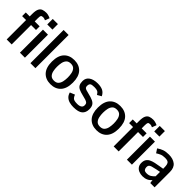

<svg xmlns="http://www.w3.org/2000/svg" viewBox="203 -1827 2944 2944"><g transform="rotate(45 1675.0 -355.5)"><path d="M93.8 0V-420.4H8.3V-499.5H93.8V-553.7Q93.8 -625 111.1 -660.4Q128.4 -695.8 160.6 -707.8Q192.9 -719.7 236.8 -719.7Q257.3 -719.7 284.7 -711.9Q312 -704.1 328.6 -694.8L301.3 -622.6Q289.1 -628.9 275.1 -632.8Q261.2 -636.7 250 -636.7Q218.8 -636.7 210 -622.3Q201.2 -607.9 201.7 -558.1L202.1 -499.5H309.1V-420.4H202.1V0ZM380.9 0V-499.5H489.3V0ZM371.1 -602.5V-721.7H482.9V-602.5Z M608.4 0V-719.7H716.8V0Z M1052.2 11.7Q946.3 11.7 885 -54.4Q823.7 -120.6 823.7 -250Q823.7 -379.9 885 -445.6Q946.3 -511.2 1052.2 -511.2Q1158.2 -511.2 1219.2 -445.6Q1280.3 -379.9 1280.3 -250Q1280.3 -120.6 1219.2 -54.4Q1158.2 11.7 1052.2 11.7ZM1052.2 -64.9Q1101.6 -64.9 1126.7 -92.3Q1151.9 -119.6 1160.6 -162.1Q1169.4 -204.6 1169.4 -250Q1169.4 -295.9 1160.6 -338.1Q1151.9 -380.4 1126.7 -407.5Q1101.6 -434.6 1052.2 -434.6Q1002.9 -434.6 977.8 -407.5Q952.6 -380.4 943.8 -338.1Q935.1 -295.9 935.1 -250Q935.1 -204.6 943.8 -162.1Q952.6 -119.6 977.8 -92.3Q1002.9 -64.9 1052.2 -64.9Z M1550.3 11.7Q1504.4 11.7 1464.1 1Q1423.8 -9.8 1394.8 -36.4Q1365.7 -63 1353 -109.4L1432.1 -142.1Q1444.8 -110.8 1458.5 -94.2Q1472.2 -77.6 1495.1 -71.3Q1518.1 -64.9 1557.6 -64.9Q1603 -64.9 1628.4 -81.8Q1653.8 -98.6 1653.8 -130.4Q1653.8 -148.4 1649.9 -160.6Q1646 -172.9 1633.5 -182.1Q1621.1 -191.4 1595 -200Q1568.8 -208.5 1524.4 -218.8Q1468.3 -231.9 1433.3 -248.3Q1398.4 -264.6 1382.6 -293.2Q1366.7 -321.8 1366.7 -371.6Q1366.7 -439.5 1419.7 -475.3Q1472.7 -511.2 1559.6 -511.2Q1626.5 -511.2 1670.4 -490Q1714.4 -468.8 1741.2 -415Q1741.2 -415 1731.2 -409.4Q1721.2 -403.8 1708 -396.2Q1694.8 -388.7 1684.8 -382.8Q1674.8 -377 1674.8 -377Q1654.8 -411.6 1631.6 -423.1Q1608.4 -434.6 1562.5 -434.6Q1505.9 -434.6 1487.5 -420.4Q1469.2 -406.2 1468.3 -371.6Q1467.3 -348.1 1476.3 -335.7Q1485.4 -323.2 1507.8 -315.7Q1530.3 -308.1 1568.4 -299.3Q1634.3 -284.2 1673.6 -265.9Q1712.9 -247.6 1730.2 -218Q1747.6 -188.5 1747.6 -139.6Q1747.6 -66.4 1702.6 -27.3Q1657.7 11.7 1550.3 11.7Z M2049.3 11.7Q1943.4 11.7 1882.1 -54.4Q1820.8 -120.6 1820.8 -250Q1820.8 -379.9 1882.1 -445.6Q1943.4 -511.2 2049.3 -511.2Q2155.3 -511.2 2216.3 -445.6Q2277.3 -379.9 2277.3 -250Q2277.3 -120.6 2216.3 -54.4Q2155.3 11.7 2049.3 11.7ZM2049.3 -64.9Q2098.6 -64.9 2123.8 -92.3Q2148.9 -119.6 2157.7 -162.1Q2166.5 -204.6 2166.5 -250Q2166.5 -295.9 2157.7 -338.1Q2148.9 -380.4 2123.8 -407.5Q2098.6 -434.6 2049.3 -434.6Q2000 -434.6 1974.9 -407.5Q1949.7 -380.4 1940.9 -338.1Q1932.1 -295.9 1932.1 -250Q1932.1 -204.6 1940.9 -162.1Q1949.7 -119.6 1974.9 -92.3Q2000 -64.9 2049.3 -64.9Z M2413.6 0V-420.4H2328.1V-499.5H2413.6V-553.7Q2413.6 -625 2430.9 -660.4Q2448.2 -695.8 2480.5 -707.8Q2512.7 -719.7 2556.6 -719.7Q2577.1 -719.7 2604.5 -711.9Q2631.8 -704.1 2648.4 -694.8L2621.1 -622.6Q2608.9 -628.9 2595 -632.8Q2581.1 -636.7 2569.8 -636.7Q2538.6 -636.7 2529.8 -622.3Q2521 -607.9 2521.5 -558.1L2522 -499.5H2628.9V-420.4H2522V0ZM2700.7 0V-499.5H2809.1V0ZM2690.9 -602.5V-721.7H2802.7V-602.5Z M3049.3 11.7Q3004.4 11.7 2968.5 -3.4Q2932.6 -18.6 2912.1 -48.1Q2891.6 -77.6 2891.6 -120.6Q2891.6 -167.5 2910.2 -196.3Q2928.7 -225.1 2961.7 -241.5Q2994.6 -257.8 3038.6 -267.3Q3082.5 -276.9 3133.3 -284.7L3192.4 -294.4V-313Q3192.4 -355 3186 -381.6Q3179.7 -408.2 3159.7 -421.1Q3139.6 -434.1 3098.1 -434.1Q3044.4 -434.1 3012 -419.9Q2979.5 -405.8 2948.2 -385.3Q2948.2 -385.3 2941.9 -395Q2935.5 -404.8 2927 -417.5Q2918.5 -430.2 2912.1 -439.9Q2905.8 -449.7 2905.8 -449.7Q2947.8 -480 2992.2 -495.6Q3036.6 -511.2 3102.1 -511.2Q3191.4 -511.2 3246.1 -468.5Q3300.8 -425.8 3300.8 -332.5V0H3207.5L3198.7 -57.6Q3174.3 -23.4 3135.5 -5.9Q3096.7 11.7 3049.3 11.7ZM3063 -64.9Q3107.4 -64.9 3137.5 -84Q3167.5 -103 3192.4 -130.9V-226.6L3127 -213.9Q3073.2 -203.1 3043.7 -193.8Q3014.2 -184.6 3002.9 -169.9Q2991.7 -155.3 2992.7 -128.9Q2993.7 -101.1 3007.3 -83Q3021 -64.9 3063 -64.9Z"/></g></svg>

Font: Pontano Sans
Style: Bold
Weight: 700
Designer: Vernon Adams
Foundry: Vernon Adams
Version: Version 2.001